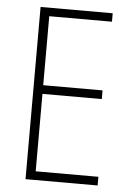

<svg xmlns="http://www.w3.org/2000/svg" viewBox="-52 -753 539 793"><g transform="rotate(5 217.5 -357.0)"><path d="M383 0V-36H123V-357H369V-393H123V-679H383V-714H84V0Z"/></g></svg>

Font: Noto Sans Myanmar UI Condensed ExtraLight
Style: Regular
Weight: 200
Width: 3
Designer: Monotype Design Team
Foundry: Monotype Imaging Inc.
Version: Version 2.103